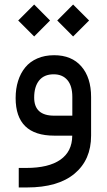

<svg xmlns="http://www.w3.org/2000/svg" viewBox="-20 -597 470 845"><path d="M231.9 -506.8 301.8 -577.1 372.1 -506.8 301.8 -436.5ZM60.1 -506.8 130.4 -577.1 200.2 -506.8 130.4 -436.5ZM380.9 -169.9V0Q380.9 106.4 308.1 167.2Q235.4 228 98.6 228H62.5V142.1H95.7Q193.8 142.1 245.6 106Q297.4 69.8 297.9 1V0H218.8Q48.8 0 48.8 -165.5Q48.8 -206.5 59.6 -240.7Q70.3 -274.9 91.1 -300.3Q111.8 -325.7 144.3 -339.8Q176.8 -354 218.3 -354Q295.4 -354 338.1 -304.7Q380.9 -255.4 380.9 -169.9ZM130.4 -167.5Q130.4 -87.9 218.3 -87.9H298.3V-170.4Q298.3 -219.2 276.6 -244.6Q254.9 -270 216.3 -270Q174.3 -270 152.3 -242.9Q130.4 -215.8 130.4 -167.5Z"/></svg>

Font: Shabnam FD
Style: Regular
Weight: 400
Foundry: DejaVu fonts team - Redesigned by Saber Rastikerdar - Based on Vazir font
Version: Version 5.00;October 20, 2019;FontCreator 12.0.0.2547 64-bit